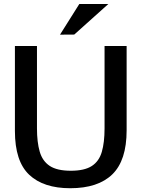

<svg xmlns="http://www.w3.org/2000/svg" viewBox="-20 -950 723 981"><path d="M338.9 11.7Q202.1 11.7 129.2 -57.1Q56.2 -126 56.2 -280.8V-714.8H168.9V-293.9Q168.9 -223.6 182.9 -175.3Q196.8 -127 234.1 -102.3Q271.5 -77.6 341.8 -77.6Q411.6 -77.6 449 -101.8Q486.3 -126 500.2 -174.1Q514.2 -222.2 514.2 -293.9V-714.8H627V-284.2Q627 -130.4 554 -59.3Q481 11.7 338.9 11.7ZM359.4 -773.4 286.6 -772.9 385.3 -929.7H533.7Z"/></svg>

Font: Pontano Sans
Style: Bold
Weight: 700
Designer: Vernon Adams
Foundry: Vernon Adams
Version: Version 2.001